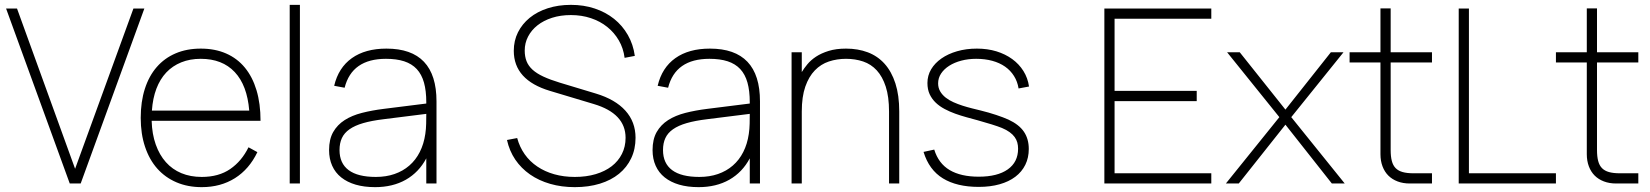

<svg xmlns="http://www.w3.org/2000/svg" viewBox="-20 -755 6791 790"><path d="M267 0 5 -720H50L289 -60.5L529 -720H574L312 0Z M810 -27Q880 -27 927.2 -59.5Q974.5 -92 1002.5 -149L1039 -129Q1005.5 -59 946.8 -22Q888 15 810 15Q752.5 15 706.2 -4.8Q660 -24.5 627.2 -61.2Q594.5 -98 576.8 -151Q559 -204 559 -270Q559 -336.5 576 -389.5Q593 -442.5 625 -479.2Q657 -516 702.8 -535.5Q748.5 -555 806 -555Q864.5 -555 910.2 -535Q956 -515 987.5 -476.8Q1019 -438.5 1035.5 -383.5Q1052 -328.5 1052 -258H604Q605.5 -203.5 620.8 -160.5Q636 -117.5 662.5 -87.8Q689 -58 726.2 -42.5Q763.5 -27 810 -27ZM1005.5 -300Q997 -404 945.8 -458.5Q894.5 -513 806 -513Q761.5 -513 725.8 -498.5Q690 -484 664.2 -456.8Q638.5 -429.5 623.5 -390Q608.5 -350.5 605 -300Z M1172 0V-735H1214V0Z M1570 -555Q1776 -555 1776 -338V0H1734V-103.5Q1703.5 -46 1649.8 -15.5Q1596 15 1523.5 15Q1478.5 15 1443.5 4.8Q1408.5 -5.5 1384 -25Q1359.5 -44.5 1346.8 -73Q1334 -101.5 1334 -137.5Q1334 -182 1351 -211.8Q1368 -241.5 1398 -260.8Q1428 -280 1469.2 -290.5Q1510.5 -301 1558.5 -307L1734 -329V-334Q1734 -381.5 1724.5 -415.2Q1715 -449 1694.8 -470.8Q1674.5 -492.5 1643 -502.8Q1611.5 -513 1568 -513Q1428 -513 1398 -394L1355 -402Q1372.5 -476.5 1427.8 -515.8Q1483 -555 1570 -555ZM1558.5 -264.5Q1509 -258.5 1474.5 -248.5Q1440 -238.5 1418.2 -223.2Q1396.5 -208 1386.8 -187Q1377 -166 1377 -137.5Q1377 -83 1414.5 -55Q1452 -27 1526.5 -27Q1568.5 -27 1603.2 -39Q1638 -51 1664.2 -73.8Q1690.5 -96.5 1707.2 -129.5Q1724 -162.5 1730 -204Q1733 -224 1733.5 -246.2Q1734 -268.5 1734 -286.5Z M2345 15Q2290.5 15 2243.8 1.5Q2197 -12 2160.8 -37.2Q2124.5 -62.5 2100.2 -98.2Q2076 -134 2066 -179L2108 -187Q2118 -150 2139 -120.2Q2160 -90.5 2190.8 -69.8Q2221.5 -49 2260.5 -38Q2299.5 -27 2345 -27Q2392.5 -27 2431 -38.5Q2469.5 -50 2496.8 -71Q2524 -92 2539 -121.8Q2554 -151.5 2554 -188Q2554 -288 2423 -327L2243 -381Q2094 -425.5 2094 -546Q2094 -587.5 2111.2 -622Q2128.5 -656.5 2159.5 -681.8Q2190.5 -707 2233.8 -721Q2277 -735 2329 -735Q2382 -735 2427 -720Q2472 -705 2506.5 -677.5Q2541 -650 2563.2 -611.2Q2585.5 -572.5 2592 -525L2550 -517Q2545 -556.5 2526.2 -588.8Q2507.5 -621 2478.5 -644.2Q2449.5 -667.5 2411.5 -680.2Q2373.5 -693 2329 -693Q2286.5 -693 2251.5 -681.8Q2216.5 -670.5 2191.5 -650.8Q2166.5 -631 2152.8 -604.5Q2139 -578 2139 -547Q2139 -522.5 2146.5 -503.2Q2154 -484 2171.2 -468.2Q2188.5 -452.5 2216 -439.8Q2243.5 -427 2283 -415L2432 -370Q2511.5 -346 2553.2 -299.8Q2595 -253.5 2595 -188Q2595 -141.5 2577.2 -104Q2559.5 -66.5 2527 -40Q2494.5 -13.5 2448.2 0.8Q2402 15 2345 15Z M2901 -555Q3107 -555 3107 -338V0H3065V-103.5Q3034.5 -46 2980.8 -15.5Q2927 15 2854.5 15Q2809.5 15 2774.5 4.8Q2739.5 -5.5 2715 -25Q2690.5 -44.5 2677.8 -73Q2665 -101.5 2665 -137.5Q2665 -182 2682 -211.8Q2699 -241.5 2729 -260.8Q2759 -280 2800.2 -290.5Q2841.5 -301 2889.5 -307L3065 -329V-334Q3065 -381.5 3055.5 -415.2Q3046 -449 3025.8 -470.8Q3005.5 -492.5 2974 -502.8Q2942.5 -513 2899 -513Q2759 -513 2729 -394L2686 -402Q2703.5 -476.5 2758.8 -515.8Q2814 -555 2901 -555ZM2889.5 -264.5Q2840 -258.5 2805.5 -248.5Q2771 -238.5 2749.2 -223.2Q2727.5 -208 2717.8 -187Q2708 -166 2708 -137.5Q2708 -83 2745.5 -55Q2783 -27 2857.5 -27Q2899.5 -27 2934.2 -39Q2969 -51 2995.2 -73.8Q3021.5 -96.5 3038.2 -129.5Q3055 -162.5 3061 -204Q3064 -224 3064.5 -246.2Q3065 -268.5 3065 -286.5Z M3638 -296Q3638 -357 3624.5 -398.5Q3611 -440 3587.5 -465.5Q3564 -491 3531.5 -502Q3499 -513 3461 -513Q3423.5 -513 3390.5 -502Q3357.5 -491 3332.8 -465.5Q3308 -440 3293.5 -398.5Q3279 -357 3279 -296V0H3237V-540H3279V-458.5Q3288 -473.5 3302 -490.5Q3316 -507.5 3337.5 -521.8Q3359 -536 3389.5 -545.5Q3420 -555 3461 -555Q3510 -555 3550.5 -539.8Q3591 -524.5 3619.8 -492.5Q3648.5 -460.5 3664.2 -411.8Q3680 -363 3680 -296V0H3638Z M4007 14Q3917 14 3859.8 -21Q3802.5 -56 3780 -130L3824 -139.5Q3841.5 -82.5 3887.5 -55.2Q3933.5 -28 4007 -28Q4084 -28 4126.5 -58Q4169 -88 4169 -143Q4169 -156.5 4165.8 -168.5Q4162.5 -180.5 4154.8 -191.2Q4147 -202 4134.2 -211.2Q4121.5 -220.5 4102.5 -228.5Q4086.5 -235 4060.2 -243.2Q4034 -251.5 4003 -260Q3981 -266 3957.2 -272.5Q3933.5 -279 3910.5 -287.2Q3887.5 -295.5 3866.8 -306.5Q3846 -317.5 3830.2 -332.5Q3814.5 -347.5 3805.2 -367.2Q3796 -387 3796 -413.5Q3796 -444 3811.2 -469.8Q3826.5 -495.5 3853.8 -514.5Q3881 -533.5 3918.2 -544.2Q3955.5 -555 3999.5 -555Q4043 -555 4079.8 -543.8Q4116.5 -532.5 4144.8 -512Q4173 -491.5 4191 -462.8Q4209 -434 4214 -399L4171 -391Q4166.5 -419.5 4152.2 -442.2Q4138 -465 4115.5 -480.8Q4093 -496.5 4062.8 -504.8Q4032.5 -513 3996.5 -513Q3964 -513 3935.5 -505.5Q3907 -498 3885.8 -484.5Q3864.5 -471 3852.2 -452.5Q3840 -434 3840 -412Q3840 -393.5 3848.5 -379Q3857 -364.5 3871 -353.5Q3885 -342.5 3903 -334.5Q3921 -326.5 3940.5 -320.2Q3960 -314 3979.2 -309.2Q3998.5 -304.5 4014.5 -300.5Q4049 -292 4079 -282Q4109 -272 4129 -263Q4173 -242.5 4193 -213Q4213 -183.5 4213 -142Q4213 -106 4198.8 -77Q4184.5 -48 4157.8 -27.8Q4131 -7.5 4093 3.2Q4055 14 4007 14Z M4524 0V-720H4964V-678H4566V-381H4904V-339H4566V-42H4964V0Z M5024 0 5244 -273 5029 -540H5081L5269 -304L5456 -540H5508L5293 -273L5513 0H5460L5269 -242L5077 0Z M5533 -540H5660V-720.5H5702V-540H5872V-498H5702V-138Q5702 -111 5706.8 -92.8Q5711.5 -74.5 5722.5 -63.2Q5733.5 -52 5751.5 -47Q5769.5 -42 5796 -42H5872V0H5780.5Q5753 0 5730.5 -8.5Q5708 -17 5692.5 -32.5Q5677 -48 5668.5 -70.5Q5660 -93 5660 -120.5V-498H5533Z M5982 0V-720H6024V-42H6382V0Z M6382 -540H6509V-720.5H6551V-540H6721V-498H6551V-138Q6551 -111 6555.8 -92.8Q6560.5 -74.5 6571.5 -63.2Q6582.5 -52 6600.5 -47Q6618.5 -42 6645 -42H6721V0H6629.5Q6602 0 6579.5 -8.5Q6557 -17 6541.5 -32.5Q6526 -48 6517.5 -70.5Q6509 -93 6509 -120.5V-498H6382Z"/></svg>

Font: Vela Sans ExtLt
Style: Regular
Weight: 200
Designer: Principal design: Mikhail Sharanda - project Manrope.
Design modification: Ravid Balaliev
Foundry: Mikhail Sharanda
Version: Version 1.001